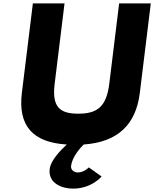

<svg xmlns="http://www.w3.org/2000/svg" viewBox="-20 -845 915 1140"><path d="M275.1 158C264.4 245 350.3 275 413.2 275C524.5 275 583.2 203 583.2 203L507.3 149C507.3 149 479.5 179 442 179C421.4 179 398.9 165 402 140C408.4 88 453.5 36 476.9 13C678.3 -1 786.9 -104 810.1 -293L875.4 -825H687.4L628.9 -348C611.9 -210 556.2 -170 444.9 -170C333.6 -170 287.6 -210 304.6 -348L363.2 -825H175.2L109.8 -293C86.3 -101 171.7 1 376.4 13C335.5 51 281.3 108 275.1 158Z"/></svg>

Font: Hussar
Style: BdSuprExtOblOne
Weight: 700
Foundry: Cannot Into Space Fonts
Version: Version 2.00